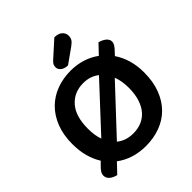

<svg xmlns="http://www.w3.org/2000/svg" viewBox="-227 -983 1150 1150"><g transform="rotate(-45 348.0 -408.0)"><path d="M652 -304Q652 -226 629 -166Q606 -106 565.5 -65.5Q525 -25 469 -4.5Q413 16 348 16Q294 16 246 1Q198 -14 160 -43L103 17Q74 10 58 -4.5Q42 -19 42 -39Q42 -53 50 -66Q58 -79 76 -96L94 -114Q70 -152 57 -199.5Q44 -247 44 -304Q44 -382 67.5 -441.5Q91 -501 132 -541.5Q173 -582 228.5 -602.5Q284 -623 348 -623Q399 -623 445.5 -608.5Q492 -594 530 -566L586 -625Q613 -618 630 -603.5Q647 -589 647 -571Q647 -557 637.5 -543Q628 -529 612 -513L597 -497Q623 -459 637.5 -410.5Q652 -362 652 -304ZM522 -304Q522 -361 505 -406L243 -126Q286 -91 348 -91Q387 -91 419 -104.5Q451 -118 474 -145Q497 -172 509.5 -212Q522 -252 522 -304ZM175 -304Q175 -247 190 -205L449 -484Q407 -517 348 -517Q271 -517 223 -463Q175 -409 175 -304ZM420 -833Q452 -833 470 -817.5Q488 -802 488 -779Q488 -762 480.5 -749.5Q473 -737 452 -722L359 -656Q330 -657 314 -670Q298 -683 298 -701Q298 -712 302 -721Q306 -730 317 -740Z"/></g></svg>

Font: Baloo Paaji 2 SemiBold
Style: Regular
Weight: 600
Designer: Shuchita Grover, Noopur Datye and Ek Type
Foundry: Ek Type
Version: Version 1.640;hotconv 1.0.111;makeotfexe 2.5.65597; ttfautoh